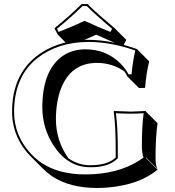

<svg xmlns="http://www.w3.org/2000/svg" viewBox="-20 -853 856 939"><path d="M541 -714.8 597.7 -658.2 585 -633.8Q585 -633.8 650.9 -612.8L652.8 -609.9L709.5 -553.2Q694.3 -488.3 689.5 -423.3L659.7 -422.4L603 -479Q596.2 -492.7 588.4 -503.9Q527.3 -545.4 454.6 -545.4Q326.2 -545.4 277.3 -417.5Q253.9 -354.5 253.4 -270.5Q253.9 -163.1 314.9 -78.6Q363.8 -44.9 419.9 -44.9Q498 -44.9 536.1 -74.7Q541.5 -79.1 545.9 -83V-117.2Q545.9 -236.3 536.1 -307.1L538.1 -310.1Q539.6 -310.1 620.1 -307.1L692.9 -310.1L693.8 -307.1L750.5 -250.5Q740.7 -183.1 740.7 -80.6Q741.2 -39.1 750.5 -26.4L693.8 -83V-80.1L750.5 -23.4Q662.6 50.3 508.3 64Q480.5 66.4 453.6 66.4Q320.3 65.9 234.4 8.8Q209 -8.8 188.5 -29.8L131.8 -86.4Q44.4 -173.8 39.1 -294.9Q39.1 -301.8 39.1 -307.1Q39.1 -470.2 141.1 -563.5Q148.4 -569.8 154.8 -575.2Q218.3 -625.5 300.8 -645L262.2 -684.1L246.1 -714.8Q321.3 -775.4 378.9 -833H409.2Q414.6 -827.1 420.4 -821.3Q452.6 -789.1 541 -714.8ZM540.5 -644Q495.1 -663.1 450.7 -683.6Q423.8 -670.9 393.1 -657.7Q402.8 -658.2 412.1 -658.2Q472.2 -658.2 540.5 -644ZM556.2 -117.2V-78.6L552.7 -75.7Q511.2 -36.6 432.1 -35.2Q425.8 -35.2 419.9 -35.2Q312.5 -35.2 243.7 -138.7Q187.5 -224.1 187 -327.1Q187 -502 278.8 -573.7Q328.6 -611.8 397.9 -611.8Q499 -611.8 568.8 -543Q592.8 -518.6 608.9 -489.3L623.5 -489.7Q628.4 -548.8 641.6 -606Q522.5 -647.9 412.1 -647.9Q262.7 -647.5 161.1 -567.4Q56.6 -483.9 49.3 -327.1Q48.8 -316.4 48.8 -307.1Q48.8 -189 131.8 -100.6Q155.8 -75.2 183.6 -56.2Q267.6 0 397 0Q554.7 0 660.6 -67.9Q672.4 -75.7 682.1 -83Q674.3 -100.6 673.8 -137.2Q673.8 -237.8 682.6 -299.3Q647.5 -296.9 620.1 -296.9Q591.8 -296.9 546.9 -299.3Q556.2 -230 556.2 -117.2ZM528.3 -712.4Q439 -787.6 404.8 -823.2H383.3Q328.1 -768.6 258.8 -712.4L266.6 -696.8Q340.8 -726.1 389.6 -749L394 -751L398.4 -749Q459 -720.7 520 -696.8Z"/></svg>

Font: Linux Biolinum Shadow O
Style: Bold
Weight: 700
Designer: Philipp H. Poll
Foundry: Philipp H. Poll
Version: Version 0.9.2